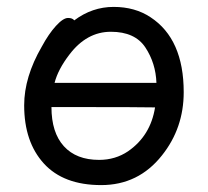

<svg xmlns="http://www.w3.org/2000/svg" viewBox="-20 -512 602 556"><path d="M273 24Q164 24 107 -38.5Q50 -101 50 -207Q50 -289 101 -377Q121 -414 142 -437Q163 -460 177 -460Q190 -460 195 -453Q247 -492 309 -492Q371 -492 416 -462Q512 -399 512 -245Q512 -141 449 -62Q381 24 273 24ZM267 -49Q314 -49 351 -74Q416 -119 429 -201Q410 -202 129 -202Q129 -128 165 -88.5Q201 -49 267 -49ZM138 -272H433Q431 -329 401 -374.5Q371 -420 301 -420Q231 -420 181 -354Q148 -311 138 -272Z"/></svg>

Font: LXGW WenKai TC
Style: Bold
Weight: 700
Designer: LXGW / Fontworks Inc.
Foundry: LXGW / Fontworks Inc.
Version: Version 1.330;April 28, 2024